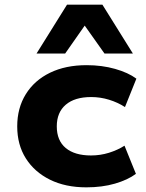

<svg xmlns="http://www.w3.org/2000/svg" viewBox="-20 -794 627 825"><path d="M351 11Q261 11 194.5 -22Q128 -55 91 -113.5Q54 -172 54 -251Q54 -330 91 -389.5Q128 -449 195 -481.5Q262 -514 352 -514Q418 -514 474.5 -498Q531 -482 566 -456L517 -334Q486 -354 448.5 -365.5Q411 -377 372 -377Q301 -377 262.5 -344Q224 -311 224 -251Q224 -190 262.5 -158Q301 -126 371 -126Q411 -126 448 -137.5Q485 -149 515 -168L564 -47Q529 -21 474 -5Q419 11 351 11ZM137 -564 268 -774H420L551 -564H429L344 -684L260 -564Z"/></svg>

Font: Nunito Sans 7pt SemiExpanded ExtraBold
Style: Regular
Weight: 800
Width: 6
Designer: Vernon Adams
Foundry: Vernon Adams
Version: Version 3.101;gftools[0.9.27]